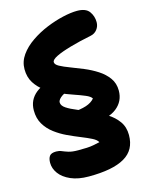

<svg xmlns="http://www.w3.org/2000/svg" viewBox="-140 -796 882 1142"><g transform="rotate(-15 301.5 -225.0)"><path d="M372 -42 256 -133Q318 -137 352.5 -148.5Q387 -160 405 -182Q397 -196 368.5 -208Q340 -220 300.5 -233.5Q261 -247 218.5 -265Q176 -283 139.5 -308.5Q103 -334 80 -370Q57 -406 57 -455Q57 -502 85 -541.5Q113 -581 159 -612.5Q205 -644 257.5 -665.5Q310 -687 360.5 -698.5Q411 -710 448 -710Q502 -710 523 -681Q544 -652 544 -615Q544 -590 529 -570.5Q514 -551 490 -546Q416 -531 358.5 -514.5Q301 -498 268.5 -482Q236 -466 236 -451Q236 -436 260 -423Q284 -410 321.5 -396Q359 -382 401 -364.5Q443 -347 480.5 -323Q518 -299 542 -266Q566 -233 566 -188Q566 -122 515 -82Q464 -42 372 -42ZM262 260Q197 260 151.5 240Q106 220 83 188.5Q60 157 60 122Q60 96 70.5 81Q81 66 112 66Q130 66 145 72.5Q160 79 182 86Q204 93 241 93Q273 93 294.5 92Q316 91 334.5 87.5Q353 84 375 79Q367 63 340 49.5Q313 36 275.5 21Q238 6 198.5 -12.5Q159 -31 124.5 -57Q90 -83 68.5 -119Q47 -155 47 -204Q47 -269 97 -309Q147 -349 238 -359L332 -274Q268 -268 238 -248.5Q208 -229 208 -210Q208 -190 233 -173.5Q258 -157 298 -141Q338 -125 382 -105.5Q426 -86 466 -61Q506 -36 531 -1Q556 34 556 83Q556 129 538 162.5Q520 196 483 217.5Q446 239 391 249.5Q336 260 262 260Z"/></g></svg>

Font: Shantell Sans ExtraBold
Style: Regular
Weight: 800
Designer: Stephen Nixon, Anya Danilova, Shantell Martin
Foundry: Arrow Type
Version: Version 1.011;[c5ecc13dd]